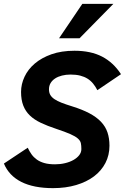

<svg xmlns="http://www.w3.org/2000/svg" viewBox="-20 -950 640 984"><path d="M122.1 -192.9Q130.9 -174.3 141.8 -158.9Q152.8 -143.6 168.9 -132.1Q185.1 -120.6 207.5 -114.3Q230 -107.9 262.2 -107.9Q289.1 -107.9 313.5 -113.8Q337.9 -119.6 356.4 -130.1Q375 -140.6 386 -154.8Q397 -168.9 397 -186Q397 -204.1 394.3 -216.6Q391.6 -229 378.9 -240.2Q366.2 -251.5 340.1 -262.9Q314 -274.4 267.1 -290Q222.7 -304.7 189.2 -320.6Q155.8 -336.4 133.3 -357.9Q110.8 -379.4 99.4 -408.7Q87.9 -438 87.9 -479Q87.9 -518.6 105.7 -556.6Q123.5 -594.7 158.2 -624.3Q192.9 -653.8 243.9 -671.9Q294.9 -689.9 361.8 -689.9Q445.3 -689.9 503.2 -659.9Q561 -629.9 600.1 -569.8L479 -487.8Q469.2 -506.8 457 -521.7Q444.8 -536.6 428.5 -546.9Q412.1 -557.1 390.9 -562.5Q369.6 -567.9 341.8 -567.9Q317.9 -567.9 297.6 -562.7Q277.3 -557.6 262.5 -547.9Q247.6 -538.1 239.3 -524.2Q231 -510.3 231 -492.2Q231 -475.6 237.8 -463.6Q244.6 -451.7 259 -441.9Q273.4 -432.1 295.9 -423.3Q318.4 -414.6 350.1 -404.8Q401.9 -388.7 438.2 -369.4Q474.6 -350.1 497.6 -325.9Q520.5 -301.8 530.8 -271.5Q541 -241.2 541 -203.1Q541 -154.8 520.3 -114.7Q499.5 -74.7 461.7 -46.1Q423.8 -17.6 370.4 -1.7Q316.9 14.2 252 14.2Q152.3 14.2 89.1 -17.8Q25.9 -49.8 0 -111.8ZM387.7 -753.9H282.7L401.9 -930.2H561Z"/></svg>

Font: Clear Sans
Style: Bold Italic
Weight: 700
Italic angle: -12°
Foundry: Intel Corporation
Version: Version 1.00